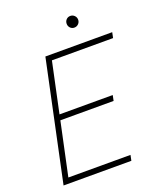

<svg xmlns="http://www.w3.org/2000/svg" viewBox="-163 -1013 931 1115"><g transform="rotate(-20 302.0 -456.0)"><path d="M407 -840Q392 -840 382 -850.5Q372 -861 372 -876Q372 -891 382 -901.5Q392 -912 407 -912Q422 -912 432.5 -901.5Q443 -891 443 -876Q443 -861 432.5 -850.5Q422 -840 407 -840ZM34 0 191 -740H604L597 -706H219L153 -396H482L475 -362H146L76 -34H460L453 0Z"/></g></svg>

Font: Be Vietnam Pro Thin
Style: Italic
Weight: 100
Italic angle: -12°
Designer: Lam Bao, Tony Le, Vietanh Nguyen
Foundry: Yellow Type Foundry
Version: Version 1.002; ttfautohint (v1.8.3)